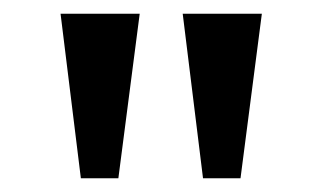

<svg xmlns="http://www.w3.org/2000/svg" viewBox="-20 -760 468 279"><path d="M329.5 -501H275L245.5 -740H360.5ZM152 -501H97.5L68 -740H183Z"/></svg>

Font: 1883 Sans
Style: Regular
Weight: 400
Designer: 1883 Sans project is a fork of Public Sans.
Version: Version 1.009